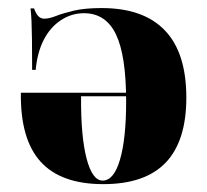

<svg xmlns="http://www.w3.org/2000/svg" viewBox="-20 -450 518 481"><path d="M238.7 11.3Q132.3 11.3 81.5 -45.2Q30.6 -101.6 32.3 -217.7H339.5L341.1 -208.9H183.1Q182.3 -108.9 196.8 -53.2Q211.3 2.4 237.1 2.4Q265.3 2.4 280.6 -50Q296 -102.4 296 -196Q296 -310.5 270.6 -363.7Q245.2 -416.9 190.3 -416.9Q158.9 -416.9 132.3 -399.2Q105.6 -381.5 89.5 -350Q73.4 -318.5 69.4 -275H60.5Q60.5 -322.6 60.1 -351.2Q59.7 -379.8 58.9 -397.6Q58.1 -415.3 56.5 -429H65.3Q70.2 -415.3 76.2 -409.3Q82.3 -403.2 91.1 -403.2Q103.2 -403.2 120.6 -410.1Q137.9 -416.9 165.3 -423.4Q192.7 -429.8 234.7 -429.8Q339.5 -429.8 393.1 -373.8Q446.8 -317.7 446.8 -205.6Q446.8 -96.8 395.2 -42.7Q343.5 11.3 238.7 11.3Z"/></svg>

Font: Playfair 144pt SemiCondensed Black
Style: Regular
Weight: 900
Width: 4
Designer: Claus Eggers Sørensen
Foundry: Claus Eggers Sørensen
Version: Version 2.203